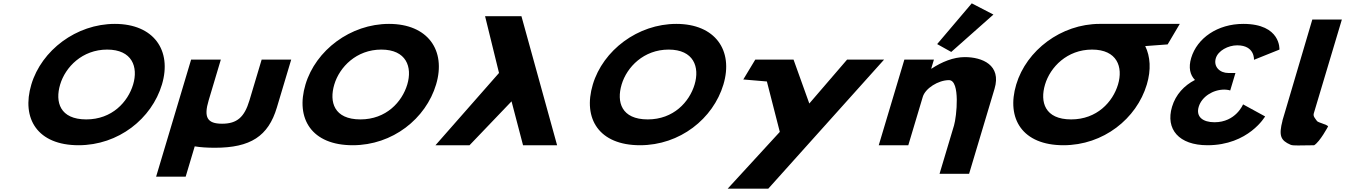

<svg xmlns="http://www.w3.org/2000/svg" viewBox="-20 -870 8057 1150"><path d="M167.7 -363.9C106.5 -159.1 205.1 -0.1 450.6 -0.1C689.8 -0.1 888.7 -159.1 950 -363.9C1011.2 -568.8 900.4 -726.9 667.9 -726.9C437 -726.9 229 -568.8 167.7 -363.9ZM340.3 -363.9C371.6 -468.5 472.8 -573 621.9 -573C772.1 -573 808.7 -468.5 777.4 -363.9C746.1 -259.4 651.1 -154.8 496.8 -154.8C338.4 -154.8 309 -259.4 340.3 -363.9Z M1302.7 -513H1124.7L915.1 188H1092.1L1146.3 6.6C1180.6 12.3 1220.9 15 1267 15C1480.2 15 1586.9 -54 1638.3 -226L1724.2 -513H1547.2L1474.2 -269C1444 -168 1399.6 -129 1310.1 -129C1220.5 -129 1199.5 -168 1229.8 -269Z M1809.7 -363.9C1748.5 -159.1 1847.1 -0.1 2092.6 -0.1C2331.8 -0.1 2530.7 -159.1 2592 -363.9C2653.2 -568.8 2542.4 -726.9 2309.9 -726.9C2079 -726.9 1871 -568.8 1809.7 -363.9ZM1982.3 -363.9C2013.6 -468.5 2114.8 -573 2263.9 -573C2414.1 -573 2450.7 -468.5 2419.4 -363.9C2388.1 -259.4 2293.1 -154.8 2138.8 -154.8C1980.4 -154.8 1951 -259.4 1982.3 -363.9Z M3112.8 0 3043.9 -263 2792.2 0H2588.2L2968.9 -433L2885.4 -773H3103.2L3316.8 0Z M3530.7 -363.9C3469.5 -159.1 3568.1 -0.1 3813.6 -0.1C4052.8 -0.1 4251.7 -159.1 4313 -363.9C4374.2 -568.8 4263.4 -726.9 4030.9 -726.9C3800 -726.9 3592 -568.8 3530.7 -363.9ZM3703.3 -363.9C3734.6 -468.5 3835.8 -573 3984.9 -573C4135.1 -573 4171.7 -468.5 4140.4 -363.9C4109.1 -259.4 4014.1 -154.8 3859.8 -154.8C3701.4 -154.8 3672 -259.4 3703.3 -363.9Z M5053.7 -513 4827.4 -250 4733 -513H4503.8L4432 -394L4573.3 -382L4650.7 -80L4338.6 260H4581.7L5275.3 -513Z M5593.2 -605.9 5677.6 -558.9 5930.2 -782.8 5800.4 -850ZM5243.3 0H5420.3L5507.1 -290C5522.3 -341 5599.9 -390 5664 -390C5733 -390 5709.5 -170 5694.3 -119L5607.5 171H5784.5L5936.8 -338C5979.6 -481 5862.6 -528 5758.5 -528C5690.8 -528 5620.4 -499 5560 -459H5557.6L5573.8 -513H5396.8Z M6239.4 -363.9C6270.6 -468.4 6371.6 -572.8 6520.5 -573L6520.5 -573L6520.9 -573H6521C6671.2 -573 6707.8 -468.5 6676.5 -363.9C6645.2 -259.4 6550.2 -154.8 6395.9 -154.8C6237.5 -154.8 6208.1 -259.4 6239.4 -363.9ZM6566.5 -727 6566.5 -726.9C6335.7 -726.6 6128.1 -568.6 6066.8 -363.9C6005.6 -159.1 6104.2 -0.1 6349.6 -0.1C6588.9 -0.1 6787.8 -159.1 6849 -363.9C6875.5 -452.3 6869.9 -531.9 6839.4 -594L6973.7 -604L7046.5 -727Z M7490.8 -511.8C7490.8 -511.8 7497.2 -598.5 7390.3 -598.5C7335.8 -598.5 7275.7 -566.2 7262.2 -521.2C7247 -470.2 7286.2 -432.8 7337.6 -432.8H7379.8L7348.5 -328.2C7348.5 -328.2 7333.6 -333.3 7313 -333.3C7245.1 -333.3 7177.9 -290.8 7159.8 -230.5C7142 -171 7183.6 -137.8 7254.5 -137.8C7382.1 -137.8 7425.4 -244.9 7425.4 -244.9L7557.5 -172.7C7557.5 -172.7 7458.3 -0.1 7212.3 -0.1C7040.8 -0.1 6959.9 -96.2 7000 -230.5C7022.2 -304.4 7073 -358 7137.3 -391.1C7108 -420.9 7097.4 -465.1 7114.7 -522.9C7150.3 -641.9 7272.6 -726.9 7426.6 -726.9C7653.6 -726.9 7643.3 -573 7643.3 -573Z M7840.2 -753H8017.2L7849.1 -191C7843.9 -173 7856.5 -161.8 7868.3 -145C7874.7 -135.7 7929.9 -124 7934.8 -113C7934.8 -113 7886.2 -21.3 7851.1 0C7767 0 7726.8 4.3 7709.9 -3C7650.1 -28.9 7638.2 -57.6 7661.8 -148L7661.3 -148L7666.8 -166.5C7669.7 -176.7 7672.9 -187.5 7676.5 -199L7676.8 -200Z"/></svg>

Font: Hussar
Style: BdSuprExtOblThree
Weight: 700
Foundry: Cannot Into Space Fonts
Version: Version 2.00